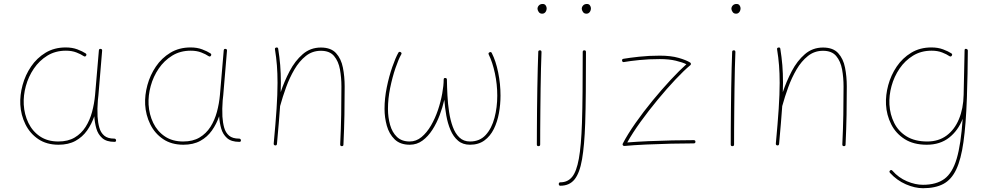

<svg xmlns="http://www.w3.org/2000/svg" viewBox="-20 -740 5092 983"><path d="M278.8 -15.6Q328.1 -15.6 362.3 -35.9Q396.5 -56.2 418.2 -90.3Q439.9 -124.5 451.4 -167.2Q462.9 -210 466.8 -254.4L486.3 -482.4Q487.3 -490.7 495.1 -489.7Q503.9 -488.8 502.9 -480.5L483.9 -252.4Q482.9 -238.8 481 -225.6Q481 -225.6 481 -225.1Q477.5 -183.6 479.5 -143.1Q481.4 -112.3 488.5 -86.7Q495.6 -61 513.4 -45.7Q531.2 -30.3 564.9 -30.3Q573.2 -30.3 574.2 -22Q575.2 -13.7 565.9 -13.7Q524.9 -13.7 503.2 -33.2Q481.4 -52.7 473.1 -82.5Q464.8 -112.3 462.9 -143.1V-145Q449.2 -105 425.8 -71.8Q402.3 -38.6 366.5 -18.8Q330.6 1 279.8 1Q218.8 1 176 -27.8Q133.3 -56.6 110.1 -103.8Q86.9 -150.9 84 -204.6Q81.5 -252.9 95.5 -304.2Q109.4 -355.5 138.9 -399.2Q168.5 -442.9 213.1 -470Q257.8 -497.1 316.4 -497.1Q350.1 -497.1 376 -487.3Q401.9 -477.5 417.5 -467.3Q425.3 -462.4 420.9 -455.1Q416.5 -447.8 408.7 -452.6Q394.5 -462.4 371.3 -471.4Q348.1 -480.5 317.4 -480.5Q263.7 -480.5 222.4 -455.1Q181.2 -429.7 153.3 -388.7Q125.5 -347.7 112.3 -299.3Q99.1 -251 101.6 -204.6Q104.5 -153.8 125.5 -110.6Q146.5 -67.4 185.1 -41.5Q223.6 -15.6 278.8 -15.6Z M918 -15.6Q967.3 -15.6 1001.5 -35.9Q1035.6 -56.2 1057.4 -90.3Q1079.1 -124.5 1090.6 -167.2Q1102.1 -210 1106 -254.4L1125.5 -482.4Q1126.5 -490.7 1134.3 -489.7Q1143.1 -488.8 1142.1 -480.5L1123 -252.4Q1122.1 -238.8 1120.1 -225.6Q1120.1 -225.6 1120.1 -225.1Q1116.7 -183.6 1118.7 -143.1Q1120.6 -112.3 1127.7 -86.7Q1134.8 -61 1152.6 -45.7Q1170.4 -30.3 1204.1 -30.3Q1212.4 -30.3 1213.4 -22Q1214.4 -13.7 1205.1 -13.7Q1164.1 -13.7 1142.3 -33.2Q1120.6 -52.7 1112.3 -82.5Q1104 -112.3 1102.1 -143.1V-145Q1088.4 -105 1064.9 -71.8Q1041.5 -38.6 1005.6 -18.8Q969.7 1 918.9 1Q857.9 1 815.2 -27.8Q772.5 -56.6 749.3 -103.8Q726.1 -150.9 723.1 -204.6Q720.7 -252.9 734.6 -304.2Q748.5 -355.5 778.1 -399.2Q807.6 -442.9 852.3 -470Q897 -497.1 955.6 -497.1Q989.3 -497.1 1015.1 -487.3Q1041 -477.5 1056.6 -467.3Q1064.5 -462.4 1060.1 -455.1Q1055.7 -447.8 1047.9 -452.6Q1033.7 -462.4 1010.5 -471.4Q987.3 -480.5 956.5 -480.5Q902.8 -480.5 861.6 -455.1Q820.3 -429.7 792.5 -388.7Q764.6 -347.7 751.5 -299.3Q738.3 -251 740.7 -204.6Q743.7 -153.8 764.6 -110.6Q785.6 -67.4 824.2 -41.5Q862.8 -15.6 918 -15.6Z M1381.3 -4.9Q1391.1 -109.4 1396 -183.8Q1400.9 -258.3 1400.9 -315.9Q1400.9 -364.3 1397.7 -405Q1394.5 -445.8 1387.7 -487.3Q1386.2 -494.6 1394 -496.6Q1403.3 -498.5 1404.3 -490.2Q1411.1 -448.2 1414.6 -406.5Q1418 -364.7 1418 -315.9Q1418 -293 1417 -268.1Q1435.5 -323.7 1463.1 -376.2Q1490.7 -428.7 1530 -462.6Q1569.3 -496.6 1623 -496.6Q1674.3 -496.6 1700.4 -468Q1726.6 -439.5 1735.6 -393.8Q1744.6 -348.1 1744.6 -297.4Q1744.6 -223.1 1743.4 -152.1Q1742.2 -81.1 1738.3 0.5Q1738.3 8.3 1730 8.3Q1721.7 8.3 1721.7 -0.5Q1725.6 -82 1726.8 -152.6Q1728 -223.1 1728 -297.4Q1728 -342.8 1720.5 -384.5Q1712.9 -426.3 1690.4 -453.1Q1668 -480 1623 -480Q1579.1 -480 1545.7 -453.4Q1512.2 -426.8 1487.3 -384.3Q1462.4 -341.8 1444.6 -292.7Q1426.8 -243.7 1414.6 -198.7L1414.1 -197.3Q1411.1 -156.2 1407.2 -108.2Q1403.3 -60.1 1397.9 -2.9Q1397 5.4 1388.7 4.4Q1380.9 3.4 1381.3 -4.9Z M2031.2 -473.1Q2038.6 -468.8 2034.2 -461.4Q2020.5 -437.5 2004.6 -391.1Q1988.8 -344.7 1977.5 -289.6Q1966.3 -234.4 1966.3 -182.6Q1966.3 -139.2 1977.1 -100.8Q1987.8 -62.5 2012.2 -39.1Q2036.6 -15.6 2077.6 -15.6Q2110.8 -15.6 2138.2 -38.3Q2165.5 -61 2186.8 -97.7Q2208 -134.3 2222.4 -177.2Q2236.8 -220.2 2244.1 -261.2Q2251.5 -302.2 2251.5 -332.5Q2251.5 -341.8 2260.3 -340.8Q2268.1 -339.8 2268.1 -332.5Q2268.6 -294.9 2270.8 -251.7Q2272.9 -208.5 2279.3 -166.7Q2285.6 -125 2298.1 -90.8Q2310.5 -56.6 2332 -36.1Q2353.5 -15.6 2386.2 -15.6Q2436.5 -15.6 2467 -49.3Q2497.6 -83 2511.7 -136.7Q2525.9 -190.4 2525.9 -250.5Q2525.9 -308.6 2513.7 -365.2Q2501.5 -421.9 2482.4 -460.4Q2478.5 -468.8 2486.3 -472.2Q2494.6 -476.1 2498 -468.3Q2518.6 -427.7 2530.5 -369.4Q2542.5 -311 2542.5 -250.5Q2542.5 -205.1 2534.4 -160.6Q2526.4 -116.2 2508.3 -79.6Q2490.2 -43 2460.2 -21Q2430.2 1 2386.2 1Q2349.1 1 2325 -19.8Q2300.8 -40.5 2286.4 -74.5Q2272 -108.4 2264.9 -148.9Q2257.8 -189.5 2254.9 -229.5Q2246.1 -190.9 2231 -150.4Q2215.8 -109.9 2193.8 -75.7Q2171.9 -41.5 2143.1 -20.3Q2114.3 1 2077.6 1Q2028.8 1 2000.5 -26.6Q1972.2 -54.2 1960.4 -96.4Q1948.7 -138.7 1948.7 -182.6Q1948.7 -236.3 1960.2 -292.7Q1971.7 -349.1 1988.3 -396.7Q2004.9 -444.3 2019.5 -470.2Q2023.9 -477.5 2031.2 -473.1Z M2731.9 -694.8Q2731.9 -704.6 2739 -712.2Q2746.1 -719.7 2758.3 -719.7Q2769 -719.7 2773.9 -712.2Q2778.8 -704.6 2778.8 -698.2Q2778.8 -686 2772.5 -678Q2766.1 -669.9 2755.9 -669.9Q2743.7 -669.9 2737.8 -679.2Q2731.9 -688.5 2731.9 -694.8ZM2744.6 -482.4Q2752.4 -482.4 2752.4 -473.6Q2751 -439.5 2749.8 -390.9Q2748.5 -342.3 2747.8 -287.4Q2747.1 -232.4 2746.6 -178Q2746.1 -123.5 2745.8 -77.1Q2745.6 -30.8 2745.6 0Q2745.6 8.3 2736.8 8.3Q2728.5 8.3 2728.5 0Q2728.5 -30.8 2728.8 -77.1Q2729 -123.5 2729.5 -178Q2730 -232.4 2731 -287.6Q2731.9 -342.8 2733.2 -391.4Q2734.4 -439.9 2735.8 -474.6Q2735.8 -482.4 2744.6 -482.4Z M2971.7 -482.4Q2980 -482.4 2980 -474.1Q2980 -361.8 2979.2 -271.2Q2978.5 -180.7 2976.1 -109.4Q2972.2 4.9 2960 75.4Q2947.8 146 2921.6 178.5Q2895.5 210.9 2849.1 210.9Q2840.8 210.9 2840.8 202.1Q2840.8 193.4 2849.1 193.4Q2886.2 193.4 2908.9 166Q2931.6 138.7 2943.6 72.5Q2955.6 6.3 2959.5 -110.4Q2961.9 -181.6 2962.6 -271.7Q2963.4 -361.8 2963.4 -474.1Q2963.4 -482.4 2971.7 -482.4ZM2958.5 -694.8Q2958.5 -704.6 2965.6 -712.2Q2972.7 -719.7 2984.9 -719.7Q2995.6 -719.7 3000.5 -712.2Q3005.4 -704.6 3005.4 -698.2Q3005.4 -686 2999 -678Q2992.7 -669.9 2982.4 -669.9Q2970.2 -669.9 2964.4 -679.2Q2958.5 -688.5 2958.5 -694.8Z M3165 -429.2Q3163.1 -437 3171.9 -439Q3203.1 -444.3 3252.4 -449.7Q3301.8 -455.1 3357.9 -455.1Q3414.6 -455.1 3453.9 -443.8Q3493.2 -432.6 3513.2 -419.9Q3517.1 -418 3517.3 -413.3Q3517.6 -408.7 3514.2 -406.2Q3481.9 -379.4 3438 -332.8Q3394 -286.1 3347.4 -229.7Q3300.8 -173.3 3259.5 -116.2Q3218.3 -59.1 3191.4 -10.7Q3239.7 -14.6 3300.5 -17.3Q3361.3 -20 3422.4 -21.2Q3483.4 -22.5 3531.7 -22.5Q3540.5 -22.5 3540.5 -14.2Q3540.5 -5.9 3531.7 -5.9Q3481 -5.9 3416 -4.4Q3351.1 -2.9 3287.6 0Q3224.1 2.9 3177.2 7.3Q3171.9 7.8 3168.9 3.7Q3166 -0.5 3168.5 -4.9Q3193.4 -52.7 3233.6 -110.1Q3273.9 -167.5 3321 -224.9Q3368.2 -282.2 3413.6 -331.1Q3459 -379.9 3494.1 -411.1Q3474.6 -420.9 3439.9 -429.2Q3405.3 -437.5 3357.9 -437.5Q3302.2 -437.5 3253.7 -432.6Q3205.1 -427.7 3174.8 -422.4Q3167 -420.4 3165 -429.2Z M3724.6 -694.8Q3724.6 -704.6 3731.7 -712.2Q3738.8 -719.7 3751 -719.7Q3761.7 -719.7 3766.6 -712.2Q3771.5 -704.6 3771.5 -698.2Q3771.5 -686 3765.1 -678Q3758.8 -669.9 3748.5 -669.9Q3736.3 -669.9 3730.5 -679.2Q3724.6 -688.5 3724.6 -694.8ZM3737.3 -482.4Q3745.1 -482.4 3745.1 -473.6Q3743.7 -439.5 3742.4 -390.9Q3741.2 -342.3 3740.5 -287.4Q3739.7 -232.4 3739.3 -178Q3738.8 -123.5 3738.5 -77.1Q3738.3 -30.8 3738.3 0Q3738.3 8.3 3729.5 8.3Q3721.2 8.3 3721.2 0Q3721.2 -30.8 3721.4 -77.1Q3721.7 -123.5 3722.2 -178Q3722.7 -232.4 3723.6 -287.6Q3724.6 -342.8 3725.8 -391.4Q3727.1 -439.9 3728.5 -474.6Q3728.5 -482.4 3737.3 -482.4Z M3952.1 -4.9Q3961.9 -109.4 3966.8 -183.8Q3971.7 -258.3 3971.7 -315.9Q3971.7 -364.3 3968.5 -405Q3965.3 -445.8 3958.5 -487.3Q3957 -494.6 3964.8 -496.6Q3974.1 -498.5 3975.1 -490.2Q3981.9 -448.2 3985.4 -406.5Q3988.8 -364.7 3988.8 -315.9Q3988.8 -293 3987.8 -268.1Q4006.3 -323.7 4033.9 -376.2Q4061.5 -428.7 4100.8 -462.6Q4140.1 -496.6 4193.8 -496.6Q4245.1 -496.6 4271.2 -468Q4297.4 -439.5 4306.4 -393.8Q4315.4 -348.1 4315.4 -297.4Q4315.4 -223.1 4314.2 -152.1Q4313 -81.1 4309.1 0.5Q4309.1 8.3 4300.8 8.3Q4292.5 8.3 4292.5 -0.5Q4296.4 -82 4297.6 -152.6Q4298.8 -223.1 4298.8 -297.4Q4298.8 -342.8 4291.3 -384.5Q4283.7 -426.3 4261.2 -453.1Q4238.8 -480 4193.8 -480Q4149.9 -480 4116.5 -453.4Q4083 -426.8 4058.1 -384.3Q4033.2 -341.8 4015.4 -292.7Q3997.6 -243.7 3985.4 -198.7L3984.9 -197.3Q3981.9 -156.2 3978 -108.2Q3974.1 -60.1 3968.8 -2.9Q3967.8 5.4 3959.5 4.4Q3951.7 3.4 3952.1 -4.9Z M4727.5 -15.6Q4785.2 -15.6 4826.2 -45.9Q4867.2 -76.2 4889.6 -130.1Q4912.1 -184.1 4913.6 -254.4L4918.5 -482.4Q4918.5 -491.7 4927.2 -489.7Q4929.7 -489.3 4932.1 -487.8Q4932.6 -487.3 4932.6 -486.8Q4935.5 -483.9 4935.1 -480.5Q4934.6 -417.5 4933.6 -361.6Q4932.6 -305.7 4930.7 -256.3V-252.4Q4930.7 -244.6 4930.2 -236.8Q4925.3 -102.5 4912.8 -13.4Q4900.4 75.7 4875.7 127.7Q4851.1 179.7 4809.8 201.7Q4768.6 223.6 4705.6 223.6Q4664.1 223.6 4617.9 203.6Q4571.8 183.6 4536.6 145Q4530.8 138.2 4537.1 132.8Q4543.5 127.4 4549.3 134.3Q4580.6 169.9 4623.3 188Q4666 206.1 4705.1 206.1Q4773.9 206.1 4815.2 175.8Q4856.4 145.5 4878.2 72Q4899.9 -1.5 4908.7 -131.8Q4885.7 -71.8 4839.4 -35.4Q4793 1 4724.6 1Q4657.2 1 4611.8 -27.8Q4566.4 -56.6 4542.7 -103.8Q4519 -150.9 4516.1 -204.6Q4513.7 -252.9 4527.6 -304.2Q4541.5 -355.5 4571 -399.2Q4600.6 -442.9 4645.3 -470Q4689.9 -497.1 4748.5 -497.1Q4782.2 -497.1 4808.3 -487.3Q4834.5 -477.5 4850.1 -467.3Q4857.9 -462.4 4853 -455.1Q4848.6 -447.8 4840.8 -452.6Q4826.7 -462.4 4803.5 -471.4Q4780.3 -480.5 4749.5 -480.5Q4695.8 -480.5 4654.5 -455.1Q4613.3 -429.7 4585.4 -388.7Q4557.6 -347.7 4544.4 -299.3Q4531.2 -251 4533.7 -204.6Q4536.6 -153.8 4558.1 -110.6Q4579.6 -67.4 4621.8 -41.5Q4664.1 -15.6 4727.5 -15.6Z"/></svg>

Font: Mikhak-DS1-FD Thin
Style: Regular
Weight: 100
Designer: Amin Abedi
Version: Version 3.2